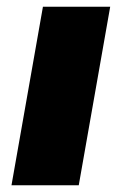

<svg xmlns="http://www.w3.org/2000/svg" viewBox="-20 -548 359 568"><path d="M14 0H213L306 -528H107Z"/></svg>

Font: Archivo Black
Style: Italic
Weight: 900
Italic angle: -10°
Designer: Hector Gatti
Foundry: Omnibus-Type
Version: Version 2.001